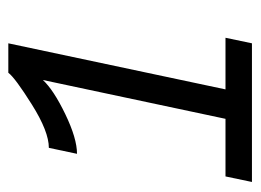

<svg xmlns="http://www.w3.org/2000/svg" viewBox="-100 -510 611 450"><g transform="rotate(-90 205.0 -285.5)"><path d="M16 -62H151L242 -490Q219 -465 162 -437.5Q105 -410 69 -410L83 -476Q121 -476 184 -515.5Q247 -555 259 -571H328L220 -62H341L328 0H3Z"/></g></svg>

Font: Raleway-v4020
Style: Italic
Weight: 400
Italic angle: -12°
Designer: Matt McInerney, Pablo Impallari, Rodrigo Fuenzalida
Foundry: Matt McInerney, Pablo Impallari, Rodrigo Fuenzalida
Version: Version 4.020;PS 004.020;hotconv 1.0.88;makeotf.lib2.5.64775